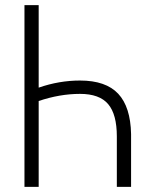

<svg xmlns="http://www.w3.org/2000/svg" viewBox="-20 -731 619 751"><path d="M75.7 0V-710.9H131.3V-388.2Q211.4 -416 293 -416Q394 -416 442.4 -364.3Q490.7 -312.5 492.7 -206.5V0H437V-197.3Q437 -283.7 403.1 -323.7Q369.1 -363.8 293 -363.8Q213.9 -363.8 131.3 -335.9V0Z"/></svg>

Font: Roboto Condensed Light
Style: Regular
Weight: 300
Designer: Google
Version: Version 2.134; 2016